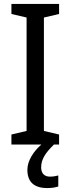

<svg xmlns="http://www.w3.org/2000/svg" viewBox="-20 -734 358 975"><path d="M189 116C189 76 209 44 254 0H280V-51L203 -69V-645L280 -663V-714H38V-663L115 -645V-69L38 -51V0H190C152 33 119 81 119 128C119 188 151 221 220 221C243 221 260 218 276 213V157C267 159 254 163 234 163C206 163 189 147 189 116Z"/></svg>

Font: Noto Sans Malayalam SemiCondensed
Style: Regular
Weight: 400
Width: 4
Designer: Jelle Bosma - Monotype Design Team
Foundry: Monotype Imaging Inc.
Version: Version 2.104